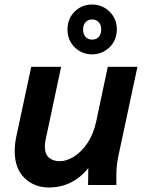

<svg xmlns="http://www.w3.org/2000/svg" viewBox="-20 -817 649 848"><path d="M45 -149Q45 -178 51 -209L118 -522H250L183 -207Q178 -187 178 -171Q178 -137 196 -121Q214 -105 245 -105Q274 -105 307 -125.5Q340 -146 366.5 -185.5Q393 -225 405 -281L456 -522H587L502 -124Q498 -103 496 -84.5Q494 -66 494 -44V0H369L370 -75Q338 -34 294 -11.5Q250 11 196 11Q131 11 88 -31Q45 -73 45 -149ZM278 -687Q278 -734 309.5 -765.5Q341 -797 387 -797Q432 -797 464 -765.5Q496 -734 496 -687Q496 -640 464 -608.5Q432 -577 387 -577Q341 -577 309.5 -608.5Q278 -640 278 -687ZM347 -687Q347 -666 358 -654Q369 -642 387 -642Q405 -642 416 -654Q427 -666 427 -687Q427 -707 416 -719Q405 -731 387 -731Q369 -731 358 -719Q347 -707 347 -687Z"/></svg>

Font: Radio Canada SemiBold
Style: Italic
Weight: 600
Italic angle: -12°
Designer: Charles Daoud, Etienne Aubert Bonn, Alexandre Saumier Demers, Jacques Le Bailly
Foundry: Radio-Canada
Version: Version 2.104; ttfautohint (v1.8.4.7-5d5b);gftools[0.9.28.de